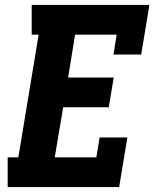

<svg xmlns="http://www.w3.org/2000/svg" viewBox="-20 -755 640 775"><path d="M11 0V-120H54L136 -615H108V-735H583L550 -535H438L451 -615H283L255 -442H439L419 -322H235L201 -120H369L382 -200H494L461 0Z"/></svg>

Font: Iosevka Slab Heavy Extended
Style: Italic
Weight: 900
Width: 7
Italic angle: -9°
Monospace: yes
Designer: Belleve Invis
Foundry: Belleve Invis
Version: Version 11.1.0; ttfautohint (v1.8.3)